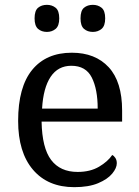

<svg xmlns="http://www.w3.org/2000/svg" viewBox="-20 -764 575 794"><path d="M287 10Q178 10 116.5 -62Q55 -134 55 -264Q55 -404 113 -475Q171 -546 277 -546Q374 -546 429.5 -486Q485 -426 485 -307V-261H152Q154 -152 191.5 -102.5Q229 -53 301 -53Q353 -53 389.5 -74.5Q426 -96 444 -123Q451 -120 457 -111Q463 -102 463 -89Q463 -69 444 -46Q425 -23 386 -6.5Q347 10 287 10ZM384 -315Q384 -395 359.5 -443.5Q335 -492 275 -492Q220 -492 189.5 -446.5Q159 -401 154 -315ZM364 -632Q342 -632 327.5 -644.5Q313 -657 313 -688Q313 -720 327.5 -732Q342 -744 364 -744Q385 -744 400 -732Q415 -720 415 -688Q415 -657 400 -644.5Q385 -632 364 -632ZM174 -632Q152 -632 137.5 -644.5Q123 -657 123 -688Q123 -720 137.5 -732Q152 -744 174 -744Q195 -744 210 -732Q225 -720 225 -688Q225 -657 210 -644.5Q195 -632 174 -632Z"/></svg>

Font: Noto Serif Oriya
Style: Regular
Weight: 400
Designer: David Williams
Foundry: Google LLC, David Williams
Version: Version 1.051; ttfautohint (v1.8.4.7-5d5b)